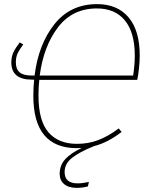

<svg xmlns="http://www.w3.org/2000/svg" viewBox="-20 -710 746 933"><path d="M171 -322Q167 -289 167 -246Q167 -123 215.5 -67Q264 -11 354 -11Q409 -11 457 -29Q505 -47 557 -86L571 -69Q504 -17 437 0Q365 29 329.5 57.5Q294 86 294 126Q294 181 357 181Q381 181 412 174L407 196Q379 203 354 203Q313 203 291.5 184.5Q270 166 270 135Q270 93 297 63.5Q324 34 377 9Q370 10 354 10Q142 10 142 -244Q142 -288 146 -323H135Q35 -323 35 -407Q35 -435 45.5 -456.5Q56 -478 76 -504L93 -494Q77 -473 67 -453.5Q57 -434 57 -407Q57 -374 75.5 -358.5Q94 -343 133 -343H148Q167 -495 244.5 -592.5Q322 -690 452 -690Q550 -690 604.5 -626Q659 -562 659 -440Q659 -413 655.5 -379Q652 -345 647 -322ZM173 -343H627Q635 -396 635 -440Q635 -552 587 -610.5Q539 -669 451 -669Q332 -669 262 -577.5Q192 -486 173 -343Z"/></svg>

Font: Fira Sans Thin
Style: Italic
Weight: 250
Italic angle: -8°
Designer: Carrois Corporate & Edenspiekermann AG
Foundry: Carrois Corporate GbR & Edenspiekermann AG
Version: Version 4.203